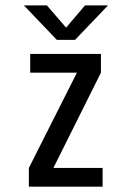

<svg xmlns="http://www.w3.org/2000/svg" viewBox="-20 -703 490 723"><path d="M181.1 -70.6H366.4V0H88.7V-70.6L269.7 -429.4H93.7V-500H360.1V-429.4ZM386.7 -682.6 262.7 -553H194L70 -682.6H156.7L228.9 -598.9L300 -682.6Z"/></svg>

Font: League Mono Thin Condensed
Style: Regular
Weight: 100
Width: 1
Designer: Tyler Finck
Foundry: The League of Moveable Type / Tyler Finck
Version: Version 2.300;RELEASE